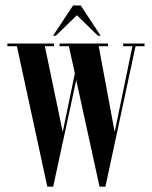

<svg xmlns="http://www.w3.org/2000/svg" viewBox="-20 -683 556 704"><path d="M153.5 1.5 42 -513.5H7V-523.5H178V-513.5H144.5L210 -199L254.5 -414L232.5 -513.5H198.5V-523.5H376V-513.5H342L400.5 -199L465.5 -513.5H431.5V-523.5H510V-513.5H477L366.5 1.5H345L259.5 -389.5L175 1.5ZM174.5 -552 248 -663H276L349 -552H339L262 -627L184.5 -552Z"/></svg>

Font: Imbue 100pt SemiBold
Style: Regular
Weight: 600
Designer: Tyler Finck
Foundry: Etcetera Type Company
Version: Version 1.102; ttfautohint (v1.8.3)